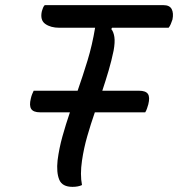

<svg xmlns="http://www.w3.org/2000/svg" viewBox="-20 -720 693 747"><path d="M299 0Q284 7 262 7Q222 7 210.5 -21Q199 -49 204 -96Q210 -143 223 -189.5Q236 -236 252 -283H136Q110 -283 101.5 -296Q93 -309 100 -337Q102 -346 105 -353.5Q108 -361 111 -367H282Q302 -424 320.5 -484.5Q339 -545 350 -612H211Q177 -612 156 -627Q135 -642 143 -677Q145 -684 147.5 -690Q150 -696 154 -700H616Q640 -700 648 -684.5Q656 -669 651 -644Q648 -635 644.5 -626.5Q641 -618 636 -612H416L413 -607Q422 -596 425 -576Q428 -556 422 -523Q414 -484 402.5 -445Q391 -406 378 -367H521Q547 -367 555.5 -354.5Q564 -342 557 -314Q555 -307 552 -298Q549 -289 545 -283H349Q333 -237 319.5 -190Q306 -143 299 -95Q291 -41 299 0Z"/></svg>

Font: Recursive Sn Csl St
Style: Italic
Weight: 400
Italic angle: -15°
Version: Version 1.079;hotconv 1.0.112;makeotfexe 2.5.65598; ttfautoh